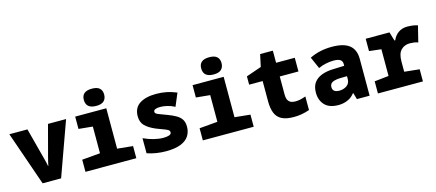

<svg xmlns="http://www.w3.org/2000/svg" viewBox="-55 -1332 4310 1896"><g transform="rotate(-15 2100.0 -383.5)"><path d="M202 0 10 -553H195L278 -237Q286 -208 289.5 -193Q293 -178 298 -152H301Q306 -178 310 -193Q314 -208 321 -237L405 -553H590L391 0Z M913 -601Q808 -601 808 -690Q808 -777 913 -777Q966 -777 991 -754.5Q1016 -732 1016 -690Q1016 -649 991.5 -625Q967 -601 913 -601ZM640 0V-124L826 -140V-413L683 -427V-553H1001V-140L1160 -124V0Z M1463 10Q1415 10 1366 2.5Q1317 -5 1270 -21V-175Q1324 -150 1375.5 -137.5Q1427 -125 1472 -125Q1504 -125 1528.5 -132.5Q1553 -140 1553 -160Q1553 -177 1536 -187Q1519 -197 1489.5 -207Q1460 -217 1421 -233Q1351 -263 1315.5 -299Q1280 -335 1280 -396Q1280 -481 1342 -522Q1404 -563 1513 -563Q1563 -563 1613.5 -553.5Q1664 -544 1720 -521L1665 -390Q1625 -411 1587 -419.5Q1549 -428 1518 -428Q1487 -428 1468.5 -420.5Q1450 -413 1450 -396Q1450 -384 1461.5 -376Q1473 -368 1499.5 -359Q1526 -350 1571 -332Q1622 -313 1656 -292.5Q1690 -272 1707 -243.5Q1724 -215 1724 -171Q1724 -118 1697.5 -77Q1671 -36 1613.5 -13Q1556 10 1463 10Z M2113 -601Q2008 -601 2008 -690Q2008 -777 2113 -777Q2166 -777 2191 -754.5Q2216 -732 2216 -690Q2216 -649 2191.5 -625Q2167 -601 2113 -601ZM1840 0V-124L2026 -140V-413L1883 -427V-553H2201V-140L2360 -124V0Z M2770 10Q2691 10 2645.5 -14Q2600 -38 2581 -86Q2562 -134 2562 -204V-413H2424V-498L2580 -552L2607 -677H2737V-553H2928V-413H2737V-230Q2737 -185 2752 -165Q2767 -145 2787 -140Q2807 -135 2821 -135Q2846 -135 2869.5 -139.5Q2893 -144 2930 -157V-18Q2886 -3 2847.5 3.5Q2809 10 2770 10Z M3227 10Q3132 10 3086 -39Q3040 -88 3040 -165Q3040 -229 3068.5 -267.5Q3097 -306 3147.5 -325Q3198 -344 3264 -346L3379 -350V-369Q3379 -398 3358 -412.5Q3337 -427 3289 -427Q3257 -427 3216 -419.5Q3175 -412 3134 -393L3081 -513Q3134 -539 3190.5 -551Q3247 -563 3307 -563Q3430 -563 3487.5 -516.5Q3545 -470 3545 -377V0H3415L3396 -66H3392Q3364 -31 3332.5 -15Q3301 1 3273.5 5.5Q3246 10 3227 10ZM3271 -125Q3313 -125 3346 -147.5Q3379 -170 3379 -217V-244L3321 -243Q3261 -242 3231.5 -228Q3202 -214 3202 -179Q3202 -125 3271 -125Z M3630 0V-124L3776 -140V-413L3653 -427V-553H3896L3923 -463H3931Q3948 -506 3986.5 -534.5Q4025 -563 4080 -563Q4094 -563 4120.5 -561Q4147 -559 4186 -548L4145 -383Q4128 -391 4102.5 -394Q4077 -397 4062 -397Q4006 -397 3971 -361Q3936 -325 3936 -246V-140L4090 -124V0Z"/></g></svg>

Font: Noto Sans Mono Black
Style: Regular
Weight: 900
Designer: Monotype Design Team
Foundry: Monotype Imaging Inc.
Version: Version 2.014